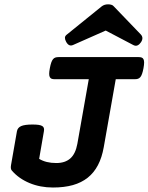

<svg xmlns="http://www.w3.org/2000/svg" viewBox="-20 -838 672 869"><path d="M227.5 -479.5Q219.2 -479.5 213.9 -481.4Q208.5 -483.4 205.6 -488.8Q202.6 -494.1 202.6 -503.9Q202.6 -513.7 205.6 -529.3Q208.5 -544.9 211.9 -554.7Q215.3 -564.5 220 -570.1Q224.6 -575.7 230.7 -577.6Q236.8 -579.6 245.1 -579.6H607.4Q615.7 -579.6 621.1 -577.6Q626.5 -575.7 629.4 -570.1Q632.3 -564.5 632.3 -554.7Q632.3 -544.9 629.4 -529.3Q626.5 -513.7 623 -503.9Q619.6 -494.1 615 -488.8Q610.4 -483.4 604.2 -481.4Q598.1 -479.5 589.8 -479.5H503.9L449.7 -172.4Q441.4 -125 423.3 -90.6Q405.3 -56.2 377 -33.7Q348.6 -11.2 309.6 -0.2Q270.5 10.7 219.7 10.7Q162.1 10.7 113.5 -9.5Q64.9 -29.8 33.7 -65.9Q26.9 -73.2 29.8 -90.3L56.6 -243.7Q59.6 -260.3 75.7 -267.3Q91.8 -274.4 127 -274.4Q144.5 -274.4 155.3 -272.7Q166 -271 171.6 -267.3Q177.2 -263.7 178.7 -257.8Q180.2 -252 178.7 -243.7L157.2 -119.1Q188 -100.1 234.9 -100.1Q274.4 -100.1 298.1 -120.8Q321.8 -141.6 330.1 -187L381.8 -479.5ZM310.5 -634.3Q291.5 -626 279.3 -648.9Q273.9 -658.7 273.9 -667Q273.9 -675.3 283.2 -682.1L440.9 -809.6Q452.6 -818.4 469.2 -818.4Q477.1 -818.4 483.9 -816.4Q490.7 -814.5 494.6 -809.6L617.2 -682.1Q631.3 -667 618.2 -647Q611.8 -637.2 603 -632.8Q594.2 -628.4 583 -634.3L458.5 -699.7Z"/></svg>

Font: Courier Prime
Style: Bold Italic
Weight: 700
Monospace: yes
Designer: Alan Dague-Greene
Foundry: Quote-Unquote Apps
Version: Version 1.202